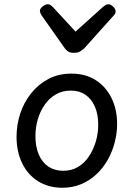

<svg xmlns="http://www.w3.org/2000/svg" viewBox="-20 -866 629 905"><path d="M274 19Q209 19 160 -11.5Q111 -42 84.5 -96.5Q58 -151 58 -221Q58 -278 75.5 -331Q93 -384 127 -426.5Q161 -469 208.5 -494Q256 -519 317 -519Q382 -519 430 -489Q478 -459 505 -405Q532 -351 532 -282Q532 -238 520.5 -194Q509 -150 487.5 -112Q466 -74 434.5 -44.5Q403 -15 362.5 2Q322 19 274 19ZM278 -61Q317 -61 347.5 -79Q378 -97 399 -128.5Q420 -160 431.5 -198.5Q443 -237 443 -278Q443 -328 427 -364Q411 -400 382.5 -419.5Q354 -439 314 -439Q274 -439 243 -421Q212 -403 190.5 -372Q169 -341 158 -303Q147 -265 147 -224Q147 -174 163 -137Q179 -100 208.5 -80.5Q238 -61 278 -61ZM491 -846Q501 -846 513 -835Q525 -824 525 -812Q525 -807 523 -802.5Q521 -798 516 -793L377 -638Q367 -629 356.5 -623Q346 -617 327 -617Q310 -617 300.5 -623.5Q291 -630 285 -639L175 -795Q171 -803 169.5 -807Q168 -811 168 -814Q168 -826 181.5 -836Q195 -846 205 -846Q213 -846 218.5 -842Q224 -838 230 -832L336 -717L465 -833Q471 -838 477 -842Q483 -846 491 -846Z"/></svg>

Font: Playwrite GB J
Style: Italic
Weight: 400
Italic angle: -7.01216°
Designer: Veronika Burian, José Scaglione
Foundry: TypeTogether
Version: Version 1.002